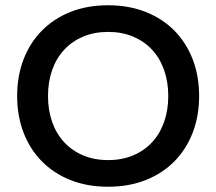

<svg xmlns="http://www.w3.org/2000/svg" viewBox="-20 -698 820 728"><path d="M390 10Q310 10 246.5 -15.5Q183 -41 138 -87Q93 -133 69 -196Q45 -259 45 -334Q45 -409 69 -472Q93 -535 138 -581Q183 -627 246.5 -652.5Q310 -678 390 -678Q469 -678 533 -652.5Q597 -627 642 -581Q687 -535 711 -472Q735 -409 735 -334Q735 -259 711 -196Q687 -133 642 -87Q597 -41 533 -15.5Q469 10 390 10ZM390 -91Q442 -91 484 -108.5Q526 -126 556 -158Q586 -190 602 -235Q618 -280 618 -334Q618 -388 602 -433Q586 -478 556 -510Q526 -542 484 -559.5Q442 -577 390 -577Q338 -577 296 -559.5Q254 -542 224 -510Q194 -478 178 -433Q162 -388 162 -334Q162 -280 178 -235Q194 -190 224 -158Q254 -126 296 -108.5Q338 -91 390 -91Z"/></svg>

Font: Gantari SemiBold
Style: Regular
Weight: 600
Designer: Anugrah Pasau
Foundry: Lafontype
Version: Version 1.000; ttfautohint (v1.8.4)